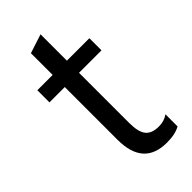

<svg xmlns="http://www.w3.org/2000/svg" viewBox="-212 -700 762 762"><g transform="rotate(-45 169.5 -318.5)"><path d="M313 -5Q285 11 238 11Q107 11 107 -136V-432H21V-500H107V-622L187 -648V-500H313V-432H187V-150Q187 -100 204 -78.5Q221 -57 261 -57Q291 -57 313 -73Z"/></g></svg>

Font: A Tai Tham KH New
Style: Regular
Weight: 400
Designer: Sangdang Kengtung
Foundry: Sangdang Kengtung
Version: Version 1.002